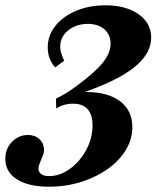

<svg xmlns="http://www.w3.org/2000/svg" viewBox="-105 -480 612 724"><path d="M80 224Q2 224 -41.5 196Q-85 168 -85 119Q-85 81 -60 55Q-35 29 1 29Q27 29 44 45Q61 61 61 86Q61 93 59 99.5Q57 106 51 120Q44 137 42 143Q40 149 40 154Q40 169 50.5 176.5Q61 184 81 184Q112 184 141 168Q170 152 193.5 124.5Q217 97 230.5 63Q244 29 244 -7Q244 -47 225.5 -68Q207 -89 171 -89Q135 -89 107 -71L106 -108Q123 -116 142 -127.5Q161 -139 184 -156Q252 -206 282 -243Q312 -280 312 -315Q312 -349 288.5 -369.5Q265 -390 226 -390Q197 -390 173 -378.5Q149 -367 135.5 -348Q122 -329 122 -304Q122 -293 125.5 -280.5Q129 -268 137 -251L103 -226Q75 -257 75 -301Q75 -346 103.5 -382Q132 -418 181.5 -439Q231 -460 292 -460Q370 -460 417.5 -426.5Q465 -393 465 -338Q465 -283 412 -235.5Q359 -188 252 -147L186 -122L167 -129Q175 -131 189.5 -132Q204 -133 220 -133Q302 -133 348 -98Q394 -63 394 -1Q394 45 369.5 85.5Q345 126 301.5 157Q258 188 201 206Q144 224 80 224Z"/></svg>

Font: Baskervville
Style: Bold Italic
Weight: 700
Italic angle: -18°
Version: Version 1.100